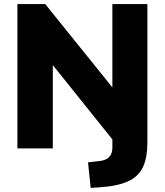

<svg xmlns="http://www.w3.org/2000/svg" viewBox="-20 -725 805 938"><path d="M423 193 410 68 464 62Q529 56 529 -3V-44L238 -407V0H65V-705H201L529 -298V-705H700V-29Q700 45 678.5 91Q657 137 606.5 160.5Q556 184 468 190Z"/></svg>

Font: Mulish Black
Style: Regular
Weight: 900
Designer: Vernon Adams
Foundry: Vernon Adams
Version: Version 3.603; ttfautohint (v1.8.3)